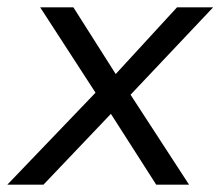

<svg xmlns="http://www.w3.org/2000/svg" viewBox="-40 -506 604 526"><path d="M-20 0 237 -268 236 -230 70 -486H161L286 -289H264L445 -486H544L304 -232L303 -269L478 0H388L253 -211L278 -209L79 0Z"/></svg>

Font: Nunito Sans 12pt
Style: Italic
Weight: 400
Italic angle: -9°
Designer: Vernon Adams
Foundry: Vernon Adams
Version: Version 3.101;gftools[0.9.27]